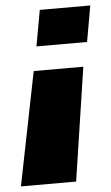

<svg xmlns="http://www.w3.org/2000/svg" viewBox="-115 -631 433 750"><g transform="rotate(-5 102.0 -256.0)"><path d="M220 -360.5H25.5L-63.5 84H153ZM243 -455.5 268 -596.5H70L44.5 -455.5Z"/></g></svg>

Font: Anybody Condensed Black
Style: Italic
Weight: 900
Width: 3
Italic angle: -10°
Version: Version 1.113;gftools[0.9.25]